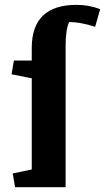

<svg xmlns="http://www.w3.org/2000/svg" viewBox="-20 -783 439 803"><path d="M254.4 -590.3V0H43L33.2 -57.6L112.8 -74.2V-455.6L28.3 -472.2L38.1 -529.8H112.8V-582.5Q112.8 -762.7 300.3 -762.7Q352.1 -762.7 398.9 -744.6L377.9 -670.9Q315.9 -690.9 269 -690.9Q254.4 -658.2 254.4 -590.3Z"/></svg>

Font: NoticiaText-Bold
Style: Bold
Weight: 700
Designer: JM Sole
Foundry: JM Sole
Version: Version 1.003